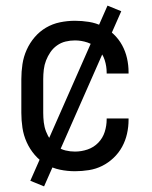

<svg xmlns="http://www.w3.org/2000/svg" viewBox="-20 -602 540 684"><path d="M247 8Q220 8 193.5 2.5Q167 -3 144 -16.5Q121 -30 103.5 -50.5Q86 -71 75 -95.5Q64 -120 60 -146.5Q56 -173 56 -200V-320Q56 -347 60 -373.5Q64 -400 75 -424.5Q86 -449 103.5 -469.5Q121 -490 144 -503.5Q167 -517 193.5 -522.5Q220 -528 247 -528Q272 -528 297 -524Q322 -520 344 -509Q366 -498 384.5 -480.5Q403 -463 415 -441Q427 -419 432.5 -394.5Q438 -370 438 -345V-340H360V-343Q360 -366 353 -388Q346 -410 330 -426.5Q314 -443 292 -450.5Q270 -458 247 -458Q230 -458 213.5 -454Q197 -450 183 -440Q169 -430 159.5 -416Q150 -402 144 -386.5Q138 -371 136 -354Q134 -337 134 -320V-200Q134 -183 136 -166Q138 -149 144 -133.5Q150 -118 159.5 -104Q169 -90 183 -80Q197 -70 213.5 -66Q230 -62 247 -62Q270 -62 292 -69.5Q314 -77 330 -93.5Q346 -110 353 -132Q360 -154 360 -177V-180H438V-175Q438 -150 432.5 -125.5Q427 -101 415 -79Q403 -57 384.5 -39.5Q366 -22 344 -11Q322 0 297 4Q272 8 247 8ZM137 62 88 42 363 -582 412 -562Z"/></svg>

Font: Iosevka srxl
Style: Regular
Weight: 400
Monospace: yes
Designer: Belleve Invis
Foundry: Belleve Invis
Version: Version 33.0.1; ttfautohint (v1.8.3)